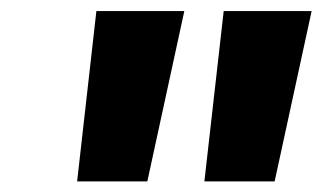

<svg xmlns="http://www.w3.org/2000/svg" viewBox="-20 -748 604 355"><path d="M122.6 -412.6 158.2 -727.5H320.8L252.4 -412.6ZM357.9 -412.6 393.6 -727.5H556.2L487.8 -412.6Z"/></svg>

Font: Inter Tight ExtraBold
Style: Italic
Weight: 800
Italic angle: -9.39999°
Designer: Rasmus Andersson
Foundry: rsms
Version: Version 3.004